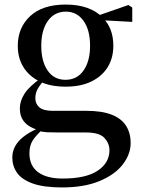

<svg xmlns="http://www.w3.org/2000/svg" viewBox="-20 -563 624 842"><path d="M252 259Q171 259 123 241.5Q75 224 54.5 194.5Q34 165 34 128Q34 84 68 50Q102 16 169 -9L173 -1Q141 27 125 50.5Q109 74 109 109Q109 164 147 192Q185 220 254 220Q357 220 408.5 185.5Q460 151 460 96Q460 66 438 42Q416 18 358 18H239Q208 18 187 17Q166 16 147 10V7Q67 -16 67 -87Q67 -120 87.5 -152Q108 -184 158 -219V-228L179 -218Q156 -192 145.5 -173.5Q135 -155 135 -132Q135 -107 153 -92Q171 -77 211 -77H358Q427 -77 470 -60Q513 -43 533 -11Q553 21 553 64Q553 113 518.5 158Q484 203 416.5 231Q349 259 252 259ZM268 -183Q200 -183 153.5 -206Q107 -229 82.5 -269Q58 -309 58 -362Q58 -442 112.5 -492.5Q167 -543 268 -543Q322 -543 362.5 -528.5Q403 -514 428 -488L431 -485Q477 -439 477 -362Q477 -309 452.5 -269Q428 -229 381.5 -206Q335 -183 268 -183ZM267 -213Q318 -213 346.5 -254Q375 -295 375 -362Q375 -432 346 -472Q317 -512 269 -512Q219 -512 190 -471.5Q161 -431 161 -362Q161 -294 189 -253.5Q217 -213 267 -213ZM396 -476V-492H402L543 -541L560 -530V-467Z"/></svg>

Font: Noto Serif TC ExtraLight SemiBold
Style: Regular
Weight: 600
Version: Version 2.003-H1;hotconv 1.1.1;makeotfexe 2.6.0